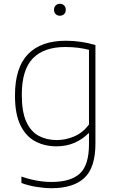

<svg xmlns="http://www.w3.org/2000/svg" viewBox="-20 -763 615 1013"><path d="M251.5 230Q216 230 172.2 223Q128.5 216 93 202.5V168.5Q136.5 183.5 175.8 190.2Q215 197 252.5 197Q352.5 197 401 152.8Q449.5 108.5 449.5 -2.5V-60H446.5Q417.5 -29.5 374.5 -10.2Q331.5 9 277.5 9Q216.5 9 167 -16.8Q117.5 -42.5 88.2 -101.5Q59 -160.5 59 -259Q59 -406 127.5 -477Q196 -548 327.5 -548Q407 -548 483.5 -525.5V-5.5Q483.5 121.5 425 175.8Q366.5 230 251.5 230ZM279.5 -24Q326.5 -24 372 -43.5Q417.5 -63 449.5 -106V-500Q425.5 -506.5 393.2 -510.8Q361 -515 324.5 -515Q211.5 -515 153.2 -454.8Q95 -394.5 95 -263Q95 -172 119.2 -119.8Q143.5 -67.5 185.2 -45.8Q227 -24 279.5 -24ZM296 -680Q282.5 -680 273.8 -688.5Q265 -697 265 -711Q265 -725.5 273.8 -734.2Q282.5 -743 296 -743Q309.5 -743 318.2 -734.2Q327 -725.5 327 -711Q327 -697 318.2 -688.5Q309.5 -680 296 -680Z"/></svg>

Font: Encode Sans SmExp Th
Style: Regular
Weight: 100
Width: 6
Designer: Multiple Designers
Foundry: Impallari Type
Version: Version 3.002; ttfautohint (v1.8.3) -l 8 -r 50 -G 200 -x 14 